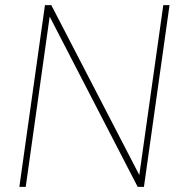

<svg xmlns="http://www.w3.org/2000/svg" viewBox="-20 -731 726 751"><path d="M543 0H518.6L174.3 -666L80.6 0H55.7L155.8 -710.9H180.7L524.9 -46.4L618.7 -710.9H643.1Z"/></svg>

Font: Robert Sans Thin
Style: Italic
Weight: 100
Italic angle: -8°
Designer: Christian Robertson (extended by Adam Twardoch)
Foundry: Google
Version: Version 12.135;April 2, 2019;FontCreator 11.5.0.2425 64-bit;